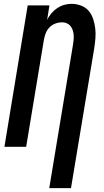

<svg xmlns="http://www.w3.org/2000/svg" viewBox="-20 -763 540 998"><path d="M236 215 359 -528Q361 -541 362.5 -554.5Q364 -568 363 -581Q362 -594 358 -606Q354 -618 346.5 -627.5Q339 -637 327.5 -642Q316 -647 303 -647Q285 -647 267.5 -640.5Q250 -634 237 -620.5Q224 -607 217.5 -590Q211 -573 208 -555L116 0H3L124 -735H237L225 -660Q234 -678 247 -693.5Q260 -709 277 -720.5Q294 -732 313 -737.5Q332 -743 351 -743Q377 -743 401 -734Q425 -725 440.5 -707Q456 -689 464 -665Q472 -641 475 -616Q478 -591 476 -565Q474 -539 470 -513L349 215Z"/></svg>

Font: Iosevka
Style: Bold Italic
Weight: 700
Italic angle: -9°
Monospace: yes
Designer: Belleve Invis
Foundry: Belleve Invis
Version: Version 32.5.0; ttfautohint (v1.8.4)